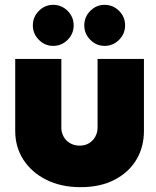

<svg xmlns="http://www.w3.org/2000/svg" viewBox="-20 -762 647 795"><path d="M413 -572Q379 -572 354 -597Q329 -622 329 -657Q329 -692 354 -717Q379 -742 413 -742Q448 -742 473 -717Q498 -692 498 -657Q498 -622 473 -597Q448 -572 413 -572ZM200 -572Q166 -572 141 -597Q116 -622 116 -657Q116 -692 141 -717Q166 -742 200 -742Q235 -742 260 -717Q285 -692 285 -657Q285 -622 260 -597Q235 -572 200 -572ZM314 13Q233 13 172 -17.5Q111 -48 77 -100.5Q43 -153 43 -220V-518H234V-232Q234 -214 243 -197Q252 -180 269.5 -169.5Q287 -159 310 -159Q333 -159 349.5 -169.5Q366 -180 375 -197Q384 -214 384 -232V-518H576V-220Q576 -153 544.5 -100.5Q513 -48 454 -17.5Q395 13 314 13Z"/></svg>

Font: MuseoModerno Thin Black
Style: Regular
Weight: 900
Version: Version 1.002